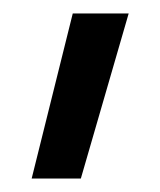

<svg xmlns="http://www.w3.org/2000/svg" viewBox="-20 -48 238 285"><path d="M100 217H27L88 -28H171Z"/></svg>

Font: Non Bureau
Style: Regular
Weight: 400
Designer: Jona Saucedo
Foundry: Non Foundry
Version: Version 1.000; ttfautohint (v1.8.4)